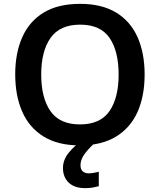

<svg xmlns="http://www.w3.org/2000/svg" viewBox="-20 -745 830 997"><path d="M731 -358Q731 -247 694.5 -164.5Q658 -82 583 -36Q508 10 395 10Q281 10 206.5 -36Q132 -82 95.5 -165Q59 -248 59 -359Q59 -469 95.5 -551.5Q132 -634 206.5 -679.5Q281 -725 396 -725Q509 -725 583.5 -679.5Q658 -634 694.5 -551.5Q731 -469 731 -358ZM194 -358Q194 -237 242 -168Q290 -99 395 -99Q501 -99 548.5 -168Q596 -237 596 -358Q596 -479 549 -548Q502 -617 396 -617Q291 -617 242.5 -548Q194 -479 194 -358ZM398 113Q398 134 409.5 144.5Q421 155 440 155Q456 155 469.5 152Q483 149 493 147V222Q477 226 460.5 229Q444 232 422 232Q367 232 337 203.5Q307 175 307 127Q307 84 338.5 46Q370 8 410 -16L469 0Q435 32 416.5 58.5Q398 85 398 113Z"/></svg>

Font: Noto Sans SemiBold
Style: Regular
Weight: 600
Designer: Monotype Design Team
Foundry: Monotype Imaging Inc.
Version: Version 2.007